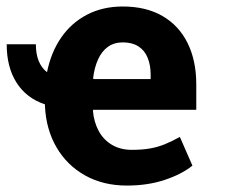

<svg xmlns="http://www.w3.org/2000/svg" viewBox="-20 -558 704 588"><path d="M368.7 10.3Q295.9 10.3 240.5 -20.8Q185.1 -51.8 153.1 -106.7Q121.1 -161.6 117.7 -232.9Q117.7 -233.9 117.7 -235.6Q117.7 -237.3 117.7 -238.3Q61 -257.3 30.8 -304.7Q0.5 -352.1 0.5 -422.4H89.8Q89.8 -363.8 124 -336.9Q136.2 -397.9 167.5 -443.1Q198.7 -488.3 246.8 -513.2Q294.9 -538.1 356 -538.1Q427.2 -538.1 477.5 -509Q527.8 -480 554.4 -426.3Q581.1 -372.6 581.1 -299.3V-221.7H265.6L264.6 -218.8Q267.6 -184.1 282.2 -157Q296.9 -129.9 322.8 -114.5Q348.6 -99.1 383.8 -99.1Q415.5 -99.1 439.2 -103.3Q462.9 -107.4 484.6 -116.2Q506.3 -125 530.8 -138.7L569.3 -50.8Q536.6 -24.4 484.6 -7.1Q432.6 10.3 368.7 10.3ZM266.6 -315.9H441.4V-328.6Q441.4 -358.9 432.1 -381.3Q422.9 -403.8 403.8 -416Q384.8 -428.2 356 -428.2Q329.6 -428.2 310.5 -414.6Q291.5 -400.9 280.3 -376Q269 -351.1 265.1 -318.4Z"/></svg>

Font: Roboto Slab LO
Style: Bold
Weight: 700
Designer: Google
Version: Version 2.000